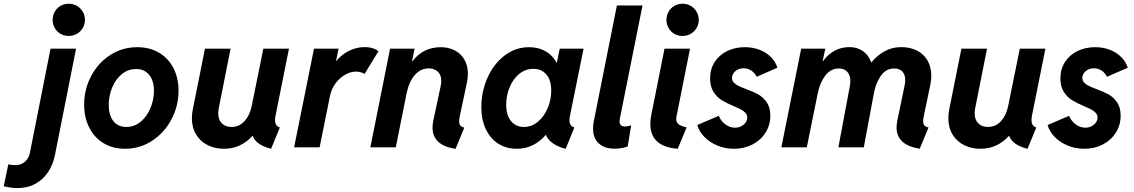

<svg xmlns="http://www.w3.org/2000/svg" viewBox="-139 -781 6013 1018"><path d="M-119.1 206.5 -94.7 89.4Q-88.4 92.3 -77.6 93.5Q-66.9 94.7 -58.1 94.7Q-27.8 94.7 -7.1 76.7Q13.7 58.6 19.5 29.8L128.9 -522.9H264.2L152.8 39.1Q142.6 91.3 116.2 131.1Q89.8 170.9 48.3 193.6Q6.8 216.3 -46.9 216.3Q-79.1 216.3 -119.1 206.5ZM140.1 -675.8Q140.1 -699.2 151.4 -719Q162.6 -738.8 182.1 -750Q201.7 -761.2 225.6 -761.2Q249 -761.2 268.8 -749.8Q288.6 -738.3 300 -718.8Q311.5 -699.2 311.5 -675.8Q311.5 -652.3 300 -632.8Q288.6 -613.3 268.8 -601.8Q249 -590.3 225.6 -590.3Q201.7 -590.3 182.1 -601.6Q162.6 -612.8 151.4 -632.6Q140.1 -652.3 140.1 -675.8Z M307.1 -226.6Q307.1 -306.6 343.8 -376.7Q380.4 -446.8 444.8 -488.8Q509.3 -530.8 588.9 -530.8Q654.8 -530.8 704.3 -501.5Q753.9 -472.2 780.8 -419.7Q807.6 -367.2 807.6 -299.8Q807.6 -219.7 770.5 -148.9Q733.4 -78.1 668.5 -35.2Q603.5 7.8 523.9 7.8Q458.5 7.8 409.4 -22.2Q360.4 -52.2 333.7 -105.5Q307.1 -158.7 307.1 -226.6ZM677.2 -298.8Q677.2 -352.5 652.3 -383.8Q627.4 -415 582.5 -415Q539.6 -415 506.3 -387.5Q473.1 -359.9 455.3 -315.9Q437.5 -272 437.5 -225.1Q437.5 -170.9 461.7 -139.4Q485.8 -107.9 531.2 -107.9Q574.2 -107.9 607.4 -136Q640.6 -164.1 658.9 -208.3Q677.2 -252.4 677.2 -298.8Z M878.4 -154.3Q878.4 -177.7 883.3 -201.7L947.8 -522.9H1083.5L1021 -208Q1018.1 -193.4 1018.1 -180.2Q1018.1 -145.5 1037.4 -126.7Q1056.6 -107.9 1088.4 -107.9Q1129.9 -107.9 1157.7 -138.9Q1185.5 -169.9 1195.3 -217.8L1257.3 -522.9H1393.1L1321.8 -167.5Q1319.3 -152.8 1319.3 -144Q1319.3 -128.4 1325.4 -119.1Q1331.5 -109.9 1344.7 -105L1298.3 7.8Q1258.3 -2 1233.9 -19.3Q1209.5 -36.6 1201.2 -60.1H1199.2Q1170.4 -27.8 1132.3 -10Q1094.2 7.8 1048.3 7.8Q1001.5 7.8 962.6 -11.2Q923.8 -30.3 901.1 -67.1Q878.4 -104 878.4 -154.3Z M1525.9 -522.9H1656.2L1642.6 -457.5H1644Q1669.4 -489.3 1709.2 -510.3Q1749 -531.2 1793.9 -531.2Q1819.3 -531.2 1838.9 -524.7Q1858.4 -518.1 1867.2 -508.8L1793.9 -388.7Q1787.1 -394 1774.2 -397.7Q1761.2 -401.4 1748 -401.4Q1720.7 -401.4 1691.7 -385.3Q1662.6 -369.1 1640.4 -339.6Q1618.2 -310.1 1610.4 -271.5L1555.7 0H1420.4Z M2154.3 -104.5Q2154.3 -122.6 2158.7 -143.1L2197.3 -323.7Q2200.7 -341.8 2200.7 -351.6Q2200.7 -383.8 2182.1 -401.1Q2163.6 -418.5 2134.3 -418.5Q2091.8 -418.5 2060.8 -383.5Q2029.8 -348.6 2017.1 -287.6L1959.5 0H1824.7L1929.2 -522.9H2059.1L2045.4 -455.6H2047.4Q2075.2 -493.2 2113.3 -512Q2151.4 -530.8 2197.8 -530.8Q2240.2 -530.8 2272.9 -513.4Q2305.7 -496.1 2323.7 -464.4Q2341.8 -432.6 2341.8 -390.1Q2341.8 -367.2 2336.9 -344.2L2298.8 -164.6Q2295.4 -149.4 2295.4 -137.7Q2295.4 -122.6 2302 -115Q2308.6 -107.4 2322.8 -104.5L2276.4 8.3Q2154.3 -10.3 2154.3 -104.5Z M2413.1 -213.4Q2413.1 -294.4 2445.3 -367.7Q2477.5 -440.9 2535.4 -485.8Q2593.3 -530.8 2666.5 -530.8Q2716.3 -530.8 2753.7 -509.3Q2791 -487.8 2812 -448.7H2813.5L2828.6 -522.9H2955.1L2883.3 -168Q2880.4 -153.3 2880.4 -142.1Q2880.4 -127.9 2886.5 -118.7Q2892.6 -109.4 2906.2 -105L2860.4 7.8Q2822.3 -0.5 2793.9 -20.3Q2765.6 -40 2755.4 -65.4H2754.4Q2690.9 7.8 2600.6 7.8Q2545.4 7.8 2502.9 -19.3Q2460.4 -46.4 2436.8 -96.4Q2413.1 -146.5 2413.1 -213.4ZM2783.7 -300.8Q2783.7 -355 2758.3 -385.5Q2732.9 -416 2689 -416Q2647 -416 2614.3 -389.4Q2581.5 -362.8 2563.2 -318.8Q2544.9 -274.9 2544.9 -225.6Q2544.9 -170.9 2570.1 -139.4Q2595.2 -107.9 2638.7 -107.9Q2679.7 -107.9 2712.9 -135.5Q2746.1 -163.1 2764.9 -207.8Q2783.7 -252.4 2783.7 -300.8Z M3005.4 -99.6Q3005.4 -119.6 3009.3 -137.7L3131.8 -752H3267.6L3147.5 -151.9Q3146 -144 3146 -137.2Q3146 -110.4 3174.3 -110.4Q3182.1 -110.4 3191.7 -112.3Q3201.2 -114.3 3207.5 -116.7L3189 -4.4Q3174.8 1.5 3155.5 4.4Q3136.2 7.3 3119.1 7.3Q3065.4 7.3 3035.4 -20.8Q3005.4 -48.8 3005.4 -99.6Z M3309.1 -123.5Q3309.1 -147.5 3314.9 -175.3L3384.3 -522.9H3519.5L3447.8 -163.1Q3446.3 -156.7 3446.3 -151.4Q3446.3 -129.4 3462.2 -119.9Q3478 -110.4 3501.5 -105.5L3454.6 7.8Q3379.9 2 3344.5 -31.5Q3309.1 -64.9 3309.1 -123.5ZM3394.5 -675.8Q3394.5 -699.2 3405.8 -719Q3417 -738.8 3436.5 -750Q3456.1 -761.2 3480 -761.2Q3503.4 -761.2 3523.2 -749.8Q3543 -738.3 3554.4 -718.8Q3565.9 -699.2 3565.9 -675.8Q3565.9 -652.3 3554.4 -632.8Q3543 -613.3 3523.2 -601.8Q3503.4 -590.3 3480 -590.3Q3456.1 -590.3 3436.5 -601.6Q3417 -612.8 3405.8 -632.6Q3394.5 -652.3 3394.5 -675.8Z M3558.1 -118.2 3672.4 -167Q3681.2 -142.1 3705.1 -123Q3729 -104 3758.3 -104Q3775.9 -104 3790.8 -111.6Q3805.7 -119.1 3814.2 -131.3Q3822.8 -143.6 3822.8 -157.7Q3822.8 -171.9 3813.7 -182.1Q3804.7 -192.4 3791 -199.7Q3777.3 -207 3752 -217.8Q3712.9 -234.4 3687.7 -249.8Q3662.6 -265.1 3644.3 -293.5Q3626 -321.8 3626 -365.2Q3626 -414.6 3650.1 -452.1Q3674.3 -489.7 3716.3 -510.3Q3758.3 -530.8 3810.1 -530.8Q3854.5 -530.8 3890.9 -515.9Q3927.2 -501 3950.7 -476.3Q3974.1 -451.7 3982.9 -421.9L3873 -374Q3863.3 -393.6 3845.5 -406.2Q3827.6 -418.9 3803.7 -418.9Q3785.6 -418.9 3771.7 -411.6Q3757.8 -404.3 3750 -392.3Q3742.2 -380.4 3742.2 -367.7Q3742.2 -353.5 3751.7 -343.3Q3761.2 -333 3775.9 -325.9Q3790.5 -318.8 3815.9 -309.1Q3856 -294.4 3881.8 -280Q3907.7 -265.6 3926.5 -238.3Q3945.3 -210.9 3945.3 -167.5Q3945.3 -117.7 3919.9 -77.6Q3894.5 -37.6 3850.6 -14.9Q3806.6 7.8 3752.9 7.8Q3705.6 7.8 3664.3 -9.3Q3623 -26.4 3595.2 -55.4Q3567.4 -84.5 3558.1 -118.2Z M4614.7 -104.5Q4614.7 -124 4619.1 -143.6L4657.2 -327.1Q4660.6 -342.3 4660.6 -356.4Q4660.6 -385.7 4645.3 -401.9Q4629.9 -418 4602.5 -418Q4558.1 -418 4531 -378.9Q4503.9 -339.8 4494.1 -284.7L4440.9 0H4306.2L4366.7 -323.2Q4369.6 -337.9 4369.6 -350.6Q4369.6 -383.3 4353 -400.6Q4336.4 -418 4308.1 -418Q4265.1 -418 4236.3 -379.6Q4207.5 -341.3 4196.3 -283.7L4138.7 0H4003.9L4108.9 -522.9H4236.8L4222.7 -457.5H4225.1Q4280.3 -531.2 4364.7 -531.2Q4406.7 -531.2 4437 -509.5Q4467.3 -487.8 4480.5 -450.2H4481.4Q4511.2 -486.8 4551 -509Q4590.8 -531.2 4639.6 -531.2Q4686.5 -531.2 4722.7 -512.9Q4758.8 -494.6 4778.8 -460.2Q4798.8 -425.8 4798.8 -379.4Q4798.8 -357.4 4793.5 -330.6L4758.8 -164.6Q4755.4 -147.5 4755.4 -139.2Q4755.4 -124 4762.2 -116.2Q4769 -108.4 4784.2 -105L4737.3 7.8Q4670.9 -3.9 4642.8 -32.7Q4614.7 -61.5 4614.7 -104.5Z M4889.2 -154.3Q4889.2 -177.7 4894 -201.7L4958.5 -522.9H5094.2L5031.7 -208Q5028.8 -193.4 5028.8 -180.2Q5028.8 -145.5 5048.1 -126.7Q5067.4 -107.9 5099.1 -107.9Q5140.6 -107.9 5168.5 -138.9Q5196.3 -169.9 5206.1 -217.8L5268.1 -522.9H5403.8L5332.5 -167.5Q5330.1 -152.8 5330.1 -144Q5330.1 -128.4 5336.2 -119.1Q5342.3 -109.9 5355.5 -105L5309.1 7.8Q5269 -2 5244.6 -19.3Q5220.2 -36.6 5211.9 -60.1H5210Q5181.2 -27.8 5143.1 -10Q5105 7.8 5059.1 7.8Q5012.2 7.8 4973.4 -11.2Q4934.6 -30.3 4911.9 -67.1Q4889.2 -104 4889.2 -154.3Z M5415.5 -118.2 5529.8 -167Q5538.6 -142.1 5562.5 -123Q5586.4 -104 5615.7 -104Q5633.3 -104 5648.2 -111.6Q5663.1 -119.1 5671.6 -131.3Q5680.2 -143.6 5680.2 -157.7Q5680.2 -171.9 5671.1 -182.1Q5662.1 -192.4 5648.4 -199.7Q5634.8 -207 5609.4 -217.8Q5570.3 -234.4 5545.2 -249.8Q5520 -265.1 5501.7 -293.5Q5483.4 -321.8 5483.4 -365.2Q5483.4 -414.6 5507.6 -452.1Q5531.7 -489.7 5573.7 -510.3Q5615.7 -530.8 5667.5 -530.8Q5711.9 -530.8 5748.3 -515.9Q5784.7 -501 5808.1 -476.3Q5831.5 -451.7 5840.3 -421.9L5730.5 -374Q5720.7 -393.6 5702.9 -406.2Q5685.1 -418.9 5661.1 -418.9Q5643.1 -418.9 5629.2 -411.6Q5615.2 -404.3 5607.4 -392.3Q5599.6 -380.4 5599.6 -367.7Q5599.6 -353.5 5609.1 -343.3Q5618.7 -333 5633.3 -325.9Q5647.9 -318.8 5673.3 -309.1Q5713.4 -294.4 5739.3 -280Q5765.1 -265.6 5783.9 -238.3Q5802.7 -210.9 5802.7 -167.5Q5802.7 -117.7 5777.3 -77.6Q5752 -37.6 5708 -14.9Q5664.1 7.8 5610.4 7.8Q5563 7.8 5521.7 -9.3Q5480.5 -26.4 5452.6 -55.4Q5424.8 -84.5 5415.5 -118.2Z"/></svg>

Font: Reddit Sans Fudge
Style: Bold
Weight: 700
Italic angle: -11.25°
Designer: Stephen Hutchings
Version: Version 1.013